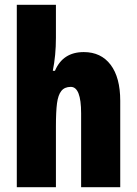

<svg xmlns="http://www.w3.org/2000/svg" viewBox="-20 -780 570 800"><path d="M213 -622Q213 -549 200 -485H209Q242 -563 329 -563Q401 -563 441 -510Q481 -457 481 -360V0H318V-308Q318 -418 275 -418Q249 -418 235.5 -401Q222 -384 217.5 -349.5Q213 -315 213 -253V0H50V-760H213Z"/></svg>

Font: Noto Sans UI CondBlack
Style: Regular
Weight: 900
Width: 3
Designer: Monotype Design Team
Foundry: Monotype Imaging Inc.
Version: Version 1.001